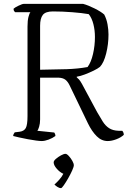

<svg xmlns="http://www.w3.org/2000/svg" viewBox="-20 -728 659 991"><path d="M195 0Q186 0 166.5 -2.5Q147 -5 123.5 -9.5Q100 -14 79.5 -18.5Q59 -23 48 -26Q48 -32 51 -37Q54 -42 56 -45L81 -48Q104 -51 113 -67Q122 -83 122 -129V-591Q122 -622 127 -641Q132 -660 137 -665H58Q55 -668 52.5 -671.5Q50 -675 50 -683Q56 -689 75.5 -698.5Q95 -708 103 -708H409Q435 -701 468 -684.5Q501 -668 518 -653Q530 -630 535 -602.5Q540 -575 540 -550Q540 -500 528 -452Q516 -404 496 -383Q485 -374 463.5 -363.5Q442 -353 418.5 -344Q395 -335 376 -332V-329Q382 -324 388 -317.5Q394 -311 403 -295L481 -150Q497 -122 510.5 -100.5Q524 -79 543 -66.5Q562 -54 592 -53H611Q614 -50 616.5 -44.5Q619 -39 619 -32Q604 -18 580 -9Q556 0 536 0Q504 0 479 -25Q454 -50 434 -91L340 -286Q330 -307 317.5 -316.5Q305 -326 284 -327H187V-112Q187 -90 182 -74Q177 -58 173 -53L260 -44Q262 -42 264 -37Q266 -32 266 -26Q251 -15 231 -7.5Q211 0 195 0ZM187 -368Q267 -369 325 -371Q383 -373 432 -382Q450 -406 460 -449Q470 -492 470 -537Q470 -572 462 -603.5Q454 -635 438 -655Q404 -661 352.5 -665Q301 -669 253 -669Q215 -669 201 -651Q187 -633 187 -595ZM295 243Q286 243 276 236.5Q266 230 261 224Q272 215 285.5 200Q299 185 307 169Q290 162 273.5 143.5Q257 125 257 110Q257 102 268.5 92Q280 82 294.5 74Q309 66 318 66Q325 66 335.5 77.5Q346 89 353.5 102.5Q361 116 361 125Q361 133 352.5 152Q344 171 332 192Q320 213 309.5 228Q299 243 295 243Z"/></svg>

Font: Texturina 72pt ExtraLight
Style: Regular
Weight: 200
Designer: Guillermo Torres Carreño
Foundry: Omnibus-Type
Version: Version 1.002; ttfautohint (v1.8.3)